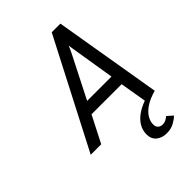

<svg xmlns="http://www.w3.org/2000/svg" viewBox="-265 -820 1177 1177"><g transform="rotate(-45 324.0 -231.5)"><path d="M469 237Q428.5 237 402.2 215.2Q376 193.5 376 154Q376 120.5 391.8 91.8Q407.5 63 438.5 39.8Q469.5 16.5 515 0L486 -172H225L137 0H46L408 -700H483L601 0Q546.5 15 512.8 37.8Q479 60.5 463.5 87Q448 113.5 448 139Q448 160.5 460.2 170.8Q472.5 181 488 181Q506 181 519 173.8Q532 166.5 541 159L577 191Q560.5 207.5 533.5 222.2Q506.5 237 469 237ZM264 -249H475L433 -508Q432 -514 430 -526.5Q428 -539 426.2 -551.2Q424.5 -563.5 424 -569Q421.5 -563 416.5 -551.8Q411.5 -540.5 406 -528.8Q400.5 -517 396 -509Z"/></g></svg>

Font: Overpass
Style: Italic
Weight: 400
Italic angle: -10°
Designer: Delve Withrington, Dave Bailey, Thomas Jockin
Foundry: Delve Fonts LLC
Version: Version 4.000